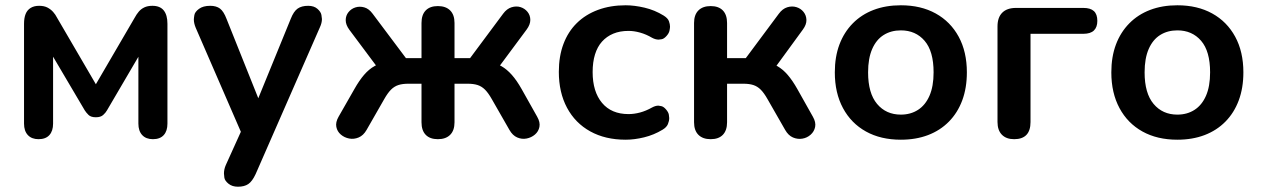

<svg xmlns="http://www.w3.org/2000/svg" viewBox="-20 -519 4773 727"><path d="M126 8Q100 8 85.5 -7.5Q71 -23 71 -51V-429Q71 -451 77 -466Q83 -481 96 -489Q109 -497 128 -497Q147 -497 159.5 -490.5Q172 -484 181 -474Q190 -464 196 -452L343 -200L490 -452Q497 -465 505.5 -475Q514 -485 526.5 -491Q539 -497 557 -497Q586 -497 600 -479.5Q614 -462 614 -429V-51Q614 -23 600 -7.5Q586 8 559 8Q533 8 518.5 -7.5Q504 -23 504 -51V-345H528L385 -101Q380 -92 370.5 -83.5Q361 -75 343 -75Q324 -75 315 -84Q306 -93 301 -101L157 -345H181V-51Q181 -23 167 -7.5Q153 8 126 8Z M881 188Q859 188 845 176.5Q831 165 829.5 153.5Q828 142 828 138Q828 122 835 106L892 -20L721 -414Q714 -431 714 -445Q714 -450 716 -462Q718 -474 733.5 -485.5Q749 -497 776 -497Q799 -497 813 -486.5Q827 -476 838 -447L958 -147L1081 -448Q1092 -476 1107 -486.5Q1122 -497 1147 -497Q1169 -497 1182 -485.5Q1195 -474 1197 -462.5Q1199 -451 1199 -447Q1199 -432 1191 -415L948 140Q935 168 920 178Q905 188 881 188Z M1638 8Q1608 8 1592 -8.5Q1576 -25 1576 -56V-202H1526Q1504 -202 1488.5 -197Q1473 -192 1460.5 -179.5Q1448 -167 1435 -144L1368 -27Q1356 -6 1338 1.5Q1320 9 1302 5.5Q1284 2 1270.5 -9.5Q1257 -21 1253.5 -38.5Q1250 -56 1262 -77L1322 -182Q1340 -214 1358.5 -235.5Q1377 -257 1398.5 -269Q1420 -281 1447 -284L1424 -244L1303 -406Q1289 -425 1289 -442.5Q1289 -460 1299.5 -473Q1310 -486 1326 -491Q1342 -496 1359.5 -491Q1377 -486 1391 -467L1517 -299H1576V-432Q1576 -463 1592 -479.5Q1608 -496 1638 -496Q1668 -496 1684.5 -479.5Q1701 -463 1701 -432V-299H1760L1885 -467Q1899 -486 1917 -491.5Q1935 -497 1951 -492Q1967 -487 1977.5 -474Q1988 -461 1988 -443.5Q1988 -426 1974 -407L1853 -244L1829 -284Q1856 -281 1877.5 -269Q1899 -257 1918 -235.5Q1937 -214 1955 -182L2014 -77Q2026 -56 2022.5 -38.5Q2019 -21 2005.5 -9.5Q1992 2 1974 5.5Q1956 9 1938.5 1.5Q1921 -6 1909 -27L1842 -144Q1829 -167 1816.5 -179.5Q1804 -192 1788.5 -197Q1773 -202 1751 -202H1701V-56Q1701 -25 1684.5 -8.5Q1668 8 1638 8Z M2349 10Q2272 10 2215 -21.5Q2158 -53 2127 -111Q2096 -169 2096 -247Q2096 -306 2113.5 -352.5Q2131 -399 2164 -431.5Q2197 -464 2244 -481.5Q2291 -499 2349 -499Q2382 -499 2420.5 -490Q2459 -481 2493 -460Q2509 -450 2513 -438.5Q2517 -427 2517 -418Q2517 -413 2515 -403Q2513 -393 2503.5 -382.5Q2494 -372 2485.5 -370.5Q2477 -369 2474 -369Q2462 -369 2449 -376Q2427 -389 2404 -395.5Q2381 -402 2360 -402Q2327 -402 2302 -391.5Q2277 -381 2259.5 -361.5Q2242 -342 2233 -313Q2224 -284 2224 -246Q2224 -172 2259.5 -129.5Q2295 -87 2360 -87Q2381 -87 2403.5 -93Q2426 -99 2449 -112Q2462 -119 2473 -119Q2476 -119 2484.5 -117Q2493 -115 2502 -104.5Q2511 -94 2512.5 -85Q2514 -76 2514 -72Q2514 -61 2509 -49Q2504 -37 2489 -28Q2456 -8 2419 1Q2382 10 2349 10Z M2671 8Q2641 8 2624.5 -8.5Q2608 -25 2608 -56V-432Q2608 -463 2624.5 -479.5Q2641 -496 2671 -496Q2701 -496 2717 -479.5Q2733 -463 2733 -432V-299H2804L2929 -467Q2943 -486 2961 -491.5Q2979 -497 2995.5 -492Q3012 -487 3022.5 -474Q3033 -461 3033.5 -443.5Q3034 -426 3020 -407L2901 -244L2874 -284Q2901 -281 2922.5 -269Q2944 -257 2962.5 -235.5Q2981 -214 2999 -182L3058 -77Q3070 -56 3066.5 -38.5Q3063 -21 3049.5 -9Q3036 3 3018 6Q3000 9 2982.5 1.5Q2965 -6 2953 -27L2886 -144Q2873 -167 2860.5 -179.5Q2848 -192 2832.5 -197Q2817 -202 2795 -202H2733V-56Q2733 -25 2717 -8.5Q2701 8 2671 8Z M3391 10Q3315 10 3259 -21Q3203 -52 3172 -109.5Q3141 -167 3141 -245Q3141 -304 3158.5 -350.5Q3176 -397 3209 -430.5Q3242 -464 3288 -481.5Q3334 -499 3391 -499Q3467 -499 3523 -468Q3579 -437 3610 -380Q3641 -323 3641 -245Q3641 -186 3623.5 -139Q3606 -92 3573 -58.5Q3540 -25 3494 -7.5Q3448 10 3391 10ZM3391 -85Q3428 -85 3456 -103Q3484 -121 3499.5 -156.5Q3515 -192 3515 -245Q3515 -325 3481 -364.5Q3447 -404 3391 -404Q3354 -404 3326 -386.5Q3298 -369 3282.5 -333.5Q3267 -298 3267 -245Q3267 -166 3301 -125.5Q3335 -85 3391 -85Z M3820 8Q3790 8 3773.5 -9Q3757 -26 3757 -57V-419Q3757 -453 3775 -471Q3793 -489 3827 -489H4082Q4109 -489 4122 -477Q4135 -465 4135 -440Q4135 -416 4122 -403.5Q4109 -391 4082 -391H3882V-57Q3882 8 3820 8Z M4438 10Q4362 10 4306 -21Q4250 -52 4219 -109.5Q4188 -167 4188 -245Q4188 -304 4205.5 -350.5Q4223 -397 4256 -430.5Q4289 -464 4335 -481.5Q4381 -499 4438 -499Q4514 -499 4570 -468Q4626 -437 4657 -380Q4688 -323 4688 -245Q4688 -186 4670.5 -139Q4653 -92 4620 -58.5Q4587 -25 4541 -7.5Q4495 10 4438 10ZM4438 -85Q4475 -85 4503 -103Q4531 -121 4546.5 -156.5Q4562 -192 4562 -245Q4562 -325 4528 -364.5Q4494 -404 4438 -404Q4401 -404 4373 -386.5Q4345 -369 4329.5 -333.5Q4314 -298 4314 -245Q4314 -166 4348 -125.5Q4382 -85 4438 -85Z"/></svg>

Font: Nunito
Style: Bold
Weight: 700
Designer: Vernon Adams
Foundry: Vernon Adams
Version: Version 3.602